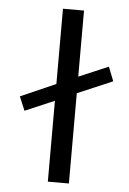

<svg xmlns="http://www.w3.org/2000/svg" viewBox="-54 -792 561 834"><g transform="rotate(5 227.0 -375.0)"><path d="M407.2 -518.6 431.6 -457 278.3 -391.6V2H186.5V-350.6L58.6 -295.9L33.2 -356.4L186.5 -423.8V-752H278.3V-463.9Z"/></g></svg>

Font: Nasu
Style: Regular
Weight: 400
Designer: Ryoko NISHIZUKA (kana &amp; ideographs); Paul D. Hunt (Latin, Greek &amp; Cyrillic); Wenlong ZHANG (bopomofo); Sandoll C
Version: Version 2014.1215